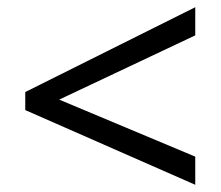

<svg xmlns="http://www.w3.org/2000/svg" viewBox="-20 -628 612 532"><path d="M521 -116 50 -323V-373L521 -608V-530L144 -352L521 -194Z"/></svg>

Font: Noto Sans Coptic
Style: Regular
Weight: 400
Designer: Monotype Design Team, Denis Moyogo Jacquerye
Foundry: Monotype Imaging Inc.
Version: Version 2.002; ttfautohint (v1.8.4.7-5d5b)